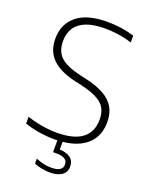

<svg xmlns="http://www.w3.org/2000/svg" viewBox="-172 -840 891 1132"><g transform="rotate(20 274.0 -273.5)"><path d="M240.5 9Q197 9 148.5 1.5Q100 -6 55 -21.5V-64Q88.5 -53 120.8 -46Q153 -39 183.5 -35.8Q214 -32.5 242 -32.5Q349 -32.5 401.8 -73Q454.5 -113.5 454.5 -191.5Q454.5 -257.5 413.5 -291.5Q372.5 -325.5 279 -346.5L243 -354.5Q142 -377.5 93.8 -425.2Q45.5 -473 45.5 -551.5Q45.5 -642.5 109.8 -695.8Q174 -749 301.5 -749Q345.5 -749 389.2 -742.8Q433 -736.5 471 -724.5V-681.5Q429 -695 386.2 -701.2Q343.5 -707.5 300 -707.5Q230.5 -707.5 184.5 -689.5Q138.5 -671.5 115.8 -637.2Q93 -603 93 -554Q93 -489.5 130 -454.5Q167 -419.5 256.5 -398.5L292.5 -390.5Q366 -374.5 412.2 -348.2Q458.5 -322 480.2 -283.8Q502 -245.5 502 -193.5Q502 -128.5 471.5 -83.2Q441 -38 382.5 -14.5Q324 9 240.5 9ZM283 202Q259 202 233 196.8Q207 191.5 185 182.5V151.5Q213.5 163 236.5 167.8Q259.5 172.5 282.5 172.5Q316 172.5 334.5 161.8Q353 151 353 127.5Q353 104 334.5 93.2Q316 82.5 281.5 82.5H262V-10H294V70.5L286 54.5Q331.5 54.5 358.8 72.8Q386 91 386 128Q386 165 358.2 183.5Q330.5 202 283 202Z"/></g></svg>

Font: Encode Sans SC SemiExpanded ExtraLight
Style: Regular
Weight: 250
Width: 6
Designer: Multiple Designers
Foundry: Impallari Type
Version: Version 3.002